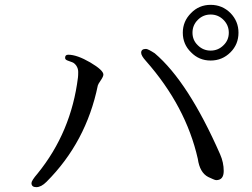

<svg xmlns="http://www.w3.org/2000/svg" viewBox="-20 -866 1040 793"><path d="M775 -731Q775 -762 797 -784Q819 -806 850 -806Q881 -806 903 -784Q925 -762 925 -731Q925 -700 903 -679Q881 -657 850 -657Q819 -657 797 -679Q775 -700 775 -731ZM735 -731Q735 -683 769 -650Q802 -616 850 -616Q898 -616 932 -650Q965 -683 965 -731Q965 -778 932 -812Q898 -846 850 -846Q802 -846 769 -812Q735 -778 735 -731ZM904 -160Q904 -195 889 -229Q757 -529 619 -646Q591 -664 583 -664Q563 -664 563 -648Q563 -636 582 -615Q748 -427 797 -210Q805 -153 840 -135L860 -126Q869 -122 873 -122Q904 -122 904 -160ZM249 -628Q248 -620 259 -616L278 -609Q287 -606 295 -595Q303 -583 303 -569Q303 -554 302 -546Q274 -320 135 -149Q110 -120 110 -110Q110 -93 130 -93Q150 -93 172 -115Q336 -279 384 -513Q385 -518 396 -534Q407 -550 407 -558Q407 -576 353 -608Q298 -640 262 -640Q249 -640 249 -628Z"/></svg>

Font: Sawarabi Mincho
Style: Regular
Weight: 400
Version: Version 1.082; ttfautohint (v1.8.4.7-5d5b)